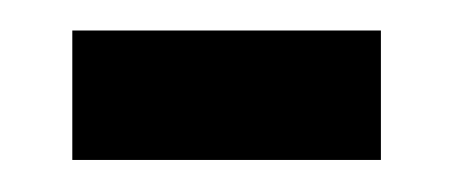

<svg xmlns="http://www.w3.org/2000/svg" viewBox="-20 -258 293 124"><path d="M26.7 -154.7H226V-238.3H26.7Z"/></svg>

Font: Jomhuria
Style: Regular
Weight: 400
Designer: Arabic design by Kourosh Beigpour, Latin design by Eben Sorkin, engineering by Lasse Fister and Khaled Hosney
Version: Version 1.0010